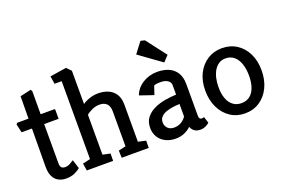

<svg xmlns="http://www.w3.org/2000/svg" viewBox="-97 -1043 1994 1358"><g transform="rotate(-20 899.5 -364.0)"><path d="M204.6 4Q172.6 4 147.9 -9.2Q123.2 -22.4 109 -50.5Q94.8 -78.7 94.8 -122.8L96.8 -411.4H18.9L4.4 -474.8L11.4 -485.3H97.8L99.3 -653.3L182 -672L189.6 -658.4L189.1 -485.3H292.5Q297.5 -485.3 297.5 -479.3V-411.4H188.7V-120.9Q188.7 -91.8 198.3 -83.1Q208 -74.4 226.3 -74.4Q245.2 -74.4 264.3 -85.2Q283.3 -96 291.4 -102L312.6 -35.3Q300 -23.1 272 -9.6Q244 4 204.6 4Z M360 0 351.3 -54.5 408.8 -68V-654.2H355.4L345.9 -713.1L470 -732.2L502.2 -698.6V-448.3Q524.5 -464.2 556 -474.8Q587.6 -485.3 620.1 -485.3Q664 -485.3 697.6 -470.1Q731.1 -454.9 750 -424.5Q768.9 -394 768.9 -347.1V-67.4L826.7 -54.5L826.2 0H622.6L620.7 -54.5L675.5 -66.9V-329.1Q675.5 -368.7 656.6 -387.8Q637.7 -406.8 602.5 -406.8Q572.6 -406.8 544.7 -393.7Q516.8 -380.7 502.2 -367V-66.9L558.7 -55L558.2 0Z M1030.6 4Q987.5 4 954.3 -12.5Q921 -29.1 902.4 -59.4Q883.7 -89.6 883.7 -128.5Q883.7 -175.9 908.1 -206.3Q932.5 -236.8 971.4 -254.6Q1010.3 -272.4 1054.2 -279.7Q1098.2 -287 1136.8 -288V-359.9Q1136.8 -380.9 1117.3 -394.9Q1097.7 -408.9 1060.9 -408.9Q1049.5 -408.9 1035.6 -407.5Q1021.6 -406 1012.8 -401.1L991.6 -337.1L887.6 -372.6Q906.7 -423.9 955.5 -454.6Q1004.4 -485.3 1065.3 -485.3Q1114 -485.3 1150.9 -469.1Q1187.8 -452.9 1209 -419.3Q1230.2 -385.8 1230.2 -333.3V-92.6Q1230.2 -80.6 1235.5 -73.9Q1240.7 -67.3 1250.6 -67.3Q1255.6 -67.3 1260.8 -68.8Q1266 -70.2 1268.4 -70.7L1283.1 -23.3Q1274.7 -14.9 1256.5 -5.5Q1238.4 4 1215 4Q1186.4 4 1170 -8.8Q1153.6 -21.5 1145.5 -42.1Q1124.5 -21.6 1095.3 -8.8Q1066.1 4 1030.6 4ZM1046.5 -73.4Q1076 -73.4 1100.5 -88.5Q1125 -103.5 1136.8 -124.2V-217.3Q1115 -216.8 1088 -213.3Q1061 -209.9 1036.4 -201.4Q1011.7 -193 995.9 -176.9Q980.1 -160.9 980.1 -134.7Q980.1 -109.6 997.3 -91.5Q1014.5 -73.4 1046.5 -73.4ZM1136.3 -530.4 968.5 -651 1029.8 -731.7 1061 -724.4 1176.6 -573.4Z M1551.6 4Q1490 4 1442.1 -27.8Q1394.2 -59.7 1367.2 -115.7Q1340.2 -171.7 1340.2 -243.1Q1340.2 -316.5 1367.9 -371Q1395.6 -425.5 1443.5 -455.9Q1491.4 -486.2 1551.6 -486.2Q1614.2 -486.2 1662.1 -455.4Q1710 -424.6 1737 -369.8Q1764 -315.1 1764 -243.1Q1764 -171.2 1737 -115.2Q1710 -59.2 1662.1 -27.6Q1614.2 4 1551.6 4ZM1551.6 -72.9Q1590 -72.9 1615.9 -93.3Q1641.7 -113.7 1654.7 -150.8Q1667.7 -187.8 1667.7 -237.6Q1667.7 -287.5 1654.7 -326.3Q1641.7 -365 1615.9 -387.2Q1590 -409.4 1551.6 -409.4Q1523.1 -409.4 1501.5 -395.6Q1480 -381.9 1465.5 -357.7Q1451.1 -333.4 1443.8 -301.8Q1436.6 -270.1 1436.6 -234.3Q1436.6 -185 1450 -148.6Q1463.5 -112.3 1489.3 -92.6Q1515.1 -72.9 1551.6 -72.9Z"/></g></svg>

Font: Kreon Light
Style: Regular
Weight: 300
Designer: Julia Petretta
Foundry: Julia Petretta and Eli Heuer
Version: Version 2.002